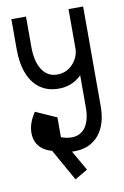

<svg xmlns="http://www.w3.org/2000/svg" viewBox="-83 -679 524 814"><g transform="rotate(-10 179.5 -272.0)"><path d="M25 -499V-630H88V-499ZM271 -205V-630H334V-205ZM191 -32V-92Q216 -92 234 -105.5Q252 -119 261.5 -144.5Q271 -170 271 -206H334Q335 -124 297 -78Q259 -32 191 -32ZM88 -500Q88 -436 111.5 -400.5Q135 -365 176 -365L172 -305Q126 -305 93 -328Q60 -351 42.5 -395Q25 -439 25 -500ZM320 -470Q320 -423 300.5 -385.5Q281 -348 248 -326.5Q215 -305 172 -305L176 -365Q217 -365 244.5 -395Q272 -425 272 -470ZM25 -140H85Q85 -118 101 -105Q117 -92 145 -92V-45Q89 -45 57 -70Q25 -95 25 -140ZM55 -226 115 -196Q85 -161 85 -140H25Q25 -182 55 -226ZM55 -226 145 -186V-80H85ZM192 -32Q164 -32 142 -39Q120 -46 93 -62L103 -122Q130 -106 150 -99Q170 -92 192 -92ZM175 86 49 -138 103 -168 230 54Z"/></g></svg>

Font: Akshar Light Light
Style: Regular
Weight: 300
Version: Version 1.100